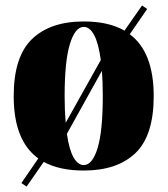

<svg xmlns="http://www.w3.org/2000/svg" viewBox="-20 -612 616 705"><path d="M544.4 -258.8Q544.4 -114.3 477.5 -50Q410.6 14.2 287.6 14.2Q198.2 14.2 140.6 -17.6L77.6 73.2L58.6 60.1L120.6 -30.3Q30.3 -95.2 30.3 -258.8Q30.3 -403.8 97.4 -468.5Q164.6 -533.2 287.6 -533.2Q378.9 -533.2 437 -499.5L501.5 -591.8L520.5 -579.1L456.5 -486.3Q544.4 -420.9 544.4 -258.8ZM217.3 -258.8Q217.3 -206.5 221.2 -161.1L350.1 -391.6Q341.8 -453.1 325.7 -483.2Q309.6 -513.2 287.6 -513.2Q255.9 -513.2 236.6 -450.2Q217.3 -387.2 217.3 -258.8ZM357.4 -258.8Q357.4 -313.5 354 -351.6L225.6 -120.6Q233.9 -62.5 250 -34.2Q266.1 -5.9 287.6 -5.9Q319.3 -5.9 338.4 -68.4Q357.4 -130.9 357.4 -258.8Z"/></svg>

Font: TypoPRO Playfair Display
Style: Regular
Weight: 900
Designer: Claus Eggers Sørensen
Foundry: Claus Eggers Sørensen
Version: Version 1.004;PS 001.004;hotconv 1.0.70;makeotf.lib2.5.58329